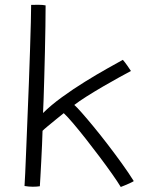

<svg xmlns="http://www.w3.org/2000/svg" viewBox="-20 -744 618 783"><path d="M472.5 18.5Q459.5 -3 436.8 -35.2Q414 -67.5 386.2 -104.5Q358.5 -141.5 330.5 -177Q302.5 -212.5 278.8 -240.5Q255 -268.5 240 -282.5Q228.5 -273.5 209.8 -258.2Q191 -243 174.5 -229.2Q158 -215.5 153.5 -210.5Q153 -189 151.5 -155.2Q150 -121.5 148.2 -86.2Q146.5 -51 144.8 -23Q143 5 142.5 15.5Q136.5 16.5 129 17Q121.5 17.5 113.5 17.5Q97.5 17.5 80 14.5Q81 3 82.8 -37.2Q84.5 -77.5 87 -137Q89.5 -196.5 92.2 -266Q95 -335.5 97.8 -406.5Q100.5 -477.5 102.5 -541.5Q104.5 -605.5 105.8 -653.5Q107 -701.5 107 -724Q119.5 -724.5 135.5 -724.5Q155 -724.5 166 -722Q166 -685.5 165.2 -635.8Q164.5 -586 163.2 -531.8Q162 -477.5 160.5 -427.2Q159 -377 157.8 -338.5Q156.5 -300 155.5 -283Q187 -314.5 232.8 -347.8Q278.5 -381 327 -411Q375.5 -441 416.8 -464.2Q458 -487.5 481 -500Q490.5 -489 500.2 -475Q510 -461 514 -454.5Q498.5 -446.5 467.8 -429.5Q437 -412.5 401.2 -391.8Q365.5 -371 333.5 -350.8Q301.5 -330.5 283 -316Q292.5 -308 313.5 -284.2Q334.5 -260.5 362.2 -226.8Q390 -193 419.8 -154.2Q449.5 -115.5 477.2 -77Q505 -38.5 525.5 -5.5Q522.5 -3 512 1.8Q501.5 6.5 490 11.5Q478.5 16.5 472.5 18.5Z"/></svg>

Font: Grandstander ExtraLight
Style: Regular
Weight: 200
Designer: Tyler Finck
Foundry: Etcetera Type Co
Version: Version 1.200; ttfautohint (v1.8.3)